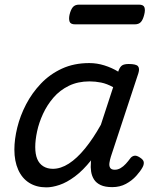

<svg xmlns="http://www.w3.org/2000/svg" viewBox="-20 -791 663 828"><path d="M180 17Q137 17 106 -2.5Q75 -22 58.5 -59Q42 -96 42 -146Q42 -190 54.5 -241Q67 -292 92.5 -341Q118 -390 156.5 -430.5Q195 -471 247 -495Q299 -519 365 -519Q398 -519 430 -509Q462 -499 490 -482L491 -486Q498 -504 507.5 -509.5Q517 -515 535 -515Q567 -515 575 -505.5Q583 -496 577 -476L458 -115Q454 -102 452 -89Q450 -76 455 -67.5Q460 -59 475 -59Q488 -59 500 -66Q512 -73 522.5 -84.5Q533 -96 541 -107Q547 -116 557.5 -119Q568 -122 583 -112Q599 -102 600 -91.5Q601 -81 595 -70Q586 -53 567.5 -32.5Q549 -12 523 2Q497 16 464 16Q433 16 414 7Q395 -2 385.5 -17Q376 -32 373 -51Q370 -70 372 -90Q372 -93 372 -95.5Q372 -98 373 -100Q338 -56 303 -30Q268 -4 236.5 6.5Q205 17 180 17ZM132 -157Q132 -126 140.5 -105.5Q149 -85 166.5 -74Q184 -63 208 -63Q242 -63 277 -85.5Q312 -108 347 -151Q382 -194 415 -253L468 -415Q441 -430 416 -435Q391 -440 366 -440Q316 -440 277 -421Q238 -402 210.5 -370Q183 -338 165.5 -300Q148 -262 140 -224.5Q132 -187 132 -157ZM304 -686Q284 -686 280 -698Q276 -710 280 -728Q285 -749 294 -760Q303 -771 321 -771H579Q599 -771 603 -759Q607 -747 602 -728Q597 -707 588 -696.5Q579 -686 561 -686Z"/></svg>

Font: Playwrite BE VLG
Style: Regular
Weight: 400
Designer: Veronika Burian, José Scaglione
Foundry: TypeTogether
Version: Version 1.002